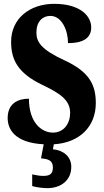

<svg xmlns="http://www.w3.org/2000/svg" viewBox="-20 -744 544 1002"><path d="M226 238C298 238 352 197 352 127C352 73 311 40 256 35L261 9C395 1 480 -83 480 -206C480 -304 444 -370 317 -429C193 -486 170 -526 170 -574C170 -632 202 -661 243 -661C302 -661 335 -586 335 -519C425 -519 456 -553 456 -601C456 -661 398 -724 263 -724C136 -724 38 -648 38 -526C38 -432 73 -363 199 -302C290 -258 346 -224 346 -155C346 -100 314 -52 256 -52C197 -52 131 -104 131 -229C75 -229 20 -205 20 -128C20 -73 53 1 208 9L194 82C229 86 256 91 256 130C256 166 237 174 205 174C190 174 169 171 148 166V227C169 234 210 238 226 238Z"/></svg>

Font: Noto Serif Georgian ExtraCondensed Black
Style: Regular
Weight: 900
Width: 2
Designer: Monotype Design Team, Akaki Razmadze
Foundry: Google LLC
Version: Version 2.003